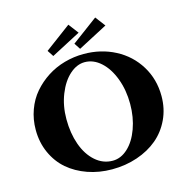

<svg xmlns="http://www.w3.org/2000/svg" viewBox="-123 -982 1093 1114"><g transform="rotate(-15 423.0 -425.0)"><path d="M254.4 -710.4 230 -747.6 385.7 -863.3 431.2 -803.2ZM415.5 -710.4 391.1 -747.6 546.9 -863.3 592.3 -803.2ZM415 13.2Q337.4 13.2 269.3 -10.7Q201.2 -34.7 151.6 -77.4Q102.1 -120.1 73.5 -183.6Q44.9 -247.1 44.9 -322.3Q44.9 -385.3 65.4 -441.7Q85.9 -498 122.3 -540.3Q158.7 -582.5 206.5 -613.5Q254.4 -644.5 311 -660.4Q367.7 -676.3 426.8 -676.3Q530.3 -676.3 615.7 -631.6Q701.2 -586.9 751 -505.9Q800.8 -424.8 800.8 -323.7Q800.8 -248.5 771 -185.1Q741.2 -121.6 689.7 -78.4Q638.2 -35.2 567.1 -11Q496.1 13.2 415 13.2ZM431.2 -34.2Q480.5 -34.2 522.2 -72.8Q564 -111.3 588.6 -179Q613.3 -246.6 613.3 -327.1Q613.3 -410.2 587.2 -479.7Q561 -549.3 516.8 -589.1Q472.7 -628.9 420.4 -628.9Q373 -628.9 330.1 -590.8Q287.1 -552.7 260 -484.6Q232.9 -416.5 232.9 -336.4Q232.9 -252 257.3 -183.3Q281.7 -114.7 327.4 -74.5Q373 -34.2 431.2 -34.2Z"/></g></svg>

Font: Elstob 6pt
Style: Bold
Weight: 700
Designer: Peter S. Baker
Version: Version 1.015